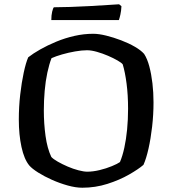

<svg xmlns="http://www.w3.org/2000/svg" viewBox="-20 -878 806 898"><path d="M365 0Q334 0 296.5 -10.5Q259 -21 223 -37Q187 -53 158.5 -71Q130 -89 117 -104Q93 -133 80.5 -190.5Q68 -248 68 -319Q68 -378 74.5 -435Q81 -492 91 -538.5Q101 -585 112 -610Q135 -628 168.5 -647Q202 -666 243 -683Q284 -700 328 -710Q372 -720 416 -720Q442 -720 476.5 -711.5Q511 -703 546.5 -689.5Q582 -676 610.5 -659.5Q639 -643 654 -626Q669 -603 678.5 -567Q688 -531 693 -488Q698 -445 698 -399Q698 -342 691.5 -285.5Q685 -229 674.5 -182.5Q664 -136 651 -107Q628 -87 583.5 -61.5Q539 -36 482.5 -18Q426 0 365 0ZM388 -75Q415 -75 446 -82.5Q477 -90 503.5 -101Q530 -112 541 -120Q553 -148 561.5 -187Q570 -226 574.5 -272.5Q579 -319 579 -369Q579 -433 572 -487Q565 -541 554 -577Q549 -584 530 -595Q511 -606 485.5 -617Q460 -628 433.5 -635.5Q407 -643 387 -643Q363 -643 331.5 -637.5Q300 -632 270.5 -623.5Q241 -615 221 -606Q210 -578 201.5 -538.5Q193 -499 189 -453.5Q185 -408 185 -361Q185 -300 193 -242Q201 -184 220 -144Q229 -134 250 -122Q271 -110 296.5 -99Q322 -88 347 -81.5Q372 -75 388 -75ZM220 -784Q220 -807 224 -823.5Q228 -840 232 -844Q264 -844 308.5 -845.5Q353 -847 399 -849.5Q445 -852 482 -854.5Q519 -857 537 -858L548 -849Q547 -827 543 -809.5Q539 -792 536 -784Z"/></svg>

Font: Texturina 12pt Medium
Style: Regular
Weight: 500
Designer: Guillermo Torres Carreño
Foundry: Omnibus-Type
Version: Version 1.002